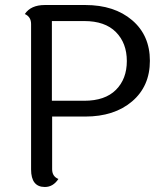

<svg xmlns="http://www.w3.org/2000/svg" viewBox="-20 -737 661 766"><path d="M316 -653H187V-335H316Q399 -335 442.5 -378.5Q486 -422 486 -493.5Q486 -565 442.5 -609Q399 -653 316 -653ZM159 -717H320Q436 -717 507 -656.5Q578 -596 578 -494.5Q578 -393 507 -332.5Q436 -272 320 -272H188V-62Q188 -33 213 -23Q192 9 159 9Q104 9 104 -61V-641Q104 -670 79 -681Q103 -717 159 -717Z"/></svg>

Font: Laila
Style: Regular
Weight: 400
Designer: Hitesh Malaviya
Foundry: Indian Type Foundry
Version: Version 1.302;PS 1.0;hotconv 1.0.78;makeotf.lib2.5.61930; tt